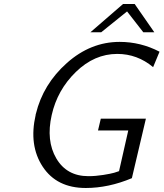

<svg xmlns="http://www.w3.org/2000/svg" viewBox="-20 -920 816 958"><path d="M431 -759 594 -900H652L750 -759H695L614 -863L485 -759ZM158 -347Q158 -348 158 -349.5Q158 -351 159 -352Q195 -500 313.5 -605.5Q432 -711 577 -711Q682 -711 776 -662L744 -585Q665 -651 565 -651Q451 -651 358.5 -561Q266 -471 238 -346Q209 -218 261 -129.5Q313 -41 421 -41Q457 -41 494.5 -47Q532 -53 549.5 -58Q567 -63 574 -66L620 -269H469L483 -328H708L638 -31Q521 18 408 18Q263 18 193 -88.5Q123 -195 158 -347Z"/></svg>

Font: Coval
Style: ExtraLight Italic
Weight: 200
Foundry: Context Ltd
Version: Version 001.000